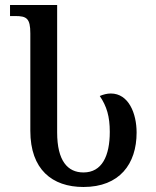

<svg xmlns="http://www.w3.org/2000/svg" viewBox="-20 -734 622 766"><path d="M313 12C457 12 525 -80 525 -205C525 -282 493 -361 422 -361C407 -361 392 -357 378 -351C406 -310 418 -269 418 -208C418 -112 387 -46 313 -46C250 -46 208 -92 208 -206V-714H20V-670H41C86 -670 101 -661 101 -601V-212C101 -58 188 12 313 12Z"/></svg>

Font: Noto Serif Georgian Condensed Medium
Style: Regular
Weight: 500
Width: 3
Designer: Monotype Design Team, Akaki Razmadze
Foundry: Google LLC
Version: Version 2.003